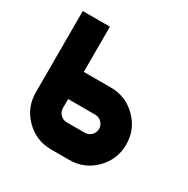

<svg xmlns="http://www.w3.org/2000/svg" viewBox="-147 -766 880 898"><g transform="rotate(30 293.0 -317.5)"><path d="M195.3 -244.1V-195.3Q195.3 -175.3 209.7 -160.9Q224.1 -146.5 244.1 -146.5H341.8Q361.8 -146.5 376.2 -160.9Q390.6 -175.3 390.6 -195.3Q390.6 -215.3 376.2 -229.7Q361.8 -244.1 341.8 -244.1ZM48.8 -195.3V-634.8H195.3V-390.6H341.8Q422.9 -390.6 480 -333.5Q537.1 -276.4 537.1 -195.3Q537.1 -114.3 480 -57.1Q422.9 0 341.8 0H244.1Q163.1 0 106 -57.1Q48.8 -114.3 48.8 -195.3Z"/></g></svg>

Font: Audex
Style: Regular
Weight: 400
Designer: GGBotNet
Foundry: GGBotNet
Version: 1.00